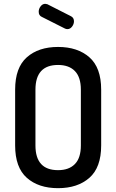

<svg xmlns="http://www.w3.org/2000/svg" viewBox="-20 -976 606 1002"><path d="M59 -217V-508Q59 -623 120 -677Q181 -731 283 -731Q385 -731 446.5 -677Q508 -623 508 -508V-217Q508 -102 446.5 -48Q385 6 283 6Q181 6 120 -48Q59 -102 59 -217ZM402 -217V-508Q402 -573 371 -605Q340 -637 283 -637Q165 -637 165 -508V-217Q165 -88 283 -88Q340 -88 371 -120Q402 -152 402 -217ZM319 -827 198 -888Q182 -895 182 -915Q182 -930 192 -943Q202 -956 216 -956Q219 -956 227 -954L351 -891Q366 -883 366 -865Q366 -850 356 -837Q346 -824 332 -824Q325 -824 319 -827Z"/></svg>

Font: Dosis
Style: SemiBold
Weight: 600
Designer: Edgar Tolentino, Pablo Impallari, Igino Marini
Foundry: Edgar Tolentino, Pablo Impallari, Igino Marini
Version: Version 1.007